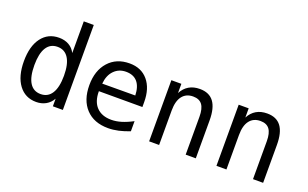

<svg xmlns="http://www.w3.org/2000/svg" viewBox="-75 -979 2151 1340"><g transform="rotate(20 1000.0 -309.5)"><path d="M361.3 -395.5V-630.9H435.5V0H361.3V-56.6Q342.8 -23.4 311.5 -5.9Q280.3 11.7 240.2 11.7Q158.2 11.7 110.8 -52.2Q63.5 -116.2 63.5 -227.5Q63.5 -338.9 110.8 -401.9Q158.2 -464.8 240.2 -464.8Q281.2 -464.8 312.5 -447.3Q343.8 -429.7 361.3 -395.5ZM141.6 -226.6Q141.6 -139.6 169.4 -95.2Q197.3 -50.8 251 -50.8Q304.7 -50.8 333 -95.7Q361.3 -140.6 361.3 -226.6Q361.3 -312.5 333 -356.9Q304.7 -401.4 251 -401.4Q197.3 -401.4 169.4 -356.9Q141.6 -312.5 141.6 -226.6Z M950.2 -245.1V-209H627V-207Q627 -131.8 666 -91.3Q705.1 -50.8 775.4 -50.8Q811.5 -50.8 850.1 -62.5Q888.7 -74.2 932.6 -97.7V-22.5Q890.6 -5.9 851.1 2.9Q811.5 11.7 774.4 11.7Q668.9 11.7 609.4 -51.8Q549.8 -115.2 549.8 -226.6Q549.8 -335 607.9 -399.9Q666 -464.8 763.7 -464.8Q850.6 -464.8 900.4 -405.8Q950.2 -346.7 950.2 -245.1ZM876 -267.6Q874 -333 844.7 -367.2Q815.4 -401.4 759.8 -401.4Q707 -401.4 671.9 -365.7Q636.7 -330.1 630.9 -266.6Z M1422.9 -281.2V0H1347.7V-281.2Q1347.7 -341.8 1326.2 -370.6Q1304.7 -399.4 1258.8 -399.4Q1207 -399.4 1178.7 -362.8Q1150.4 -326.2 1150.4 -255.9V0H1076.2V-454.1H1150.4V-385.7Q1170.9 -424.8 1204.6 -444.8Q1238.3 -464.8 1285.2 -464.8Q1354.5 -464.8 1388.7 -419.4Q1422.9 -374 1422.9 -281.2Z M1922.9 -281.2V0H1847.7V-281.2Q1847.7 -341.8 1826.2 -370.6Q1804.7 -399.4 1758.8 -399.4Q1707 -399.4 1678.7 -362.8Q1650.4 -326.2 1650.4 -255.9V0H1576.2V-454.1H1650.4V-385.7Q1670.9 -424.8 1704.6 -444.8Q1738.3 -464.8 1785.2 -464.8Q1854.5 -464.8 1888.7 -419.4Q1922.9 -374 1922.9 -281.2Z"/></g></svg>

Font: BabelStone Shapes
Style: Regular
Weight: 400
Designer: Andrew West
Foundry: BabelStone
Version: Version 15.0.0 September 13, 2022